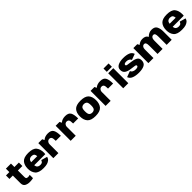

<svg xmlns="http://www.w3.org/2000/svg" viewBox="676 -3062 5355 5355"><g transform="rotate(-45 3353.5 -385.0)"><path d="M349 8Q423 8 490.5 -7V-138Q454.5 -125 417.5 -125Q382.5 -125 363 -138.5Q343.5 -152 343.5 -197V-456H520V-593H343.5V-729H143.5V-593H10.5V-456H143.5V-154.5Q143.5 -63 203.8 -27.5Q264 8 349 8Z M896 6V-122Q837.5 -122 802 -155Q766 -187 766 -296Q766 -404.5 801.5 -438Q837 -471.5 892.5 -471.5Q949.5 -471.5 981 -442Q1002 -418.5 1008.5 -357H749V-237.5H1206.5Q1210 -263.5 1210 -296Q1210 -433 1143.5 -516.5Q1075.5 -599.5 892 -599.5Q714.5 -599.5 644 -518Q573 -436.5 573 -296.5Q573 -158 644 -76Q714 6 896 6ZM896 -122V6Q991.5 6 1045 -10.5Q1098 -26.5 1137.5 -59.5Q1177 -92 1189 -149.5L1011 -200Q999 -174 986.5 -155.5Q973.5 -137.5 952 -130Q930.5 -122 896 -122Z M1676 -293.5H1875.5Q1875.5 -449 1832.5 -523.5Q1789.5 -598 1664.5 -598Q1550.5 -598 1479.5 -539Q1408.5 -480 1408.5 -392.5L1484.5 -349.5Q1484.5 -393.5 1513 -427.5Q1541.5 -461.5 1588.5 -461.5Q1629 -461.5 1652.5 -431.2Q1676 -401 1676 -293.5ZM1286 0H1485.5V-496L1439.5 -593H1286Z M2360 -293.5H2559.5Q2559.5 -449 2516.5 -523.5Q2473.5 -598 2348.5 -598Q2234.5 -598 2163.5 -539Q2092.5 -480 2092.5 -392.5L2168.5 -349.5Q2168.5 -393.5 2197 -427.5Q2225.5 -461.5 2272.5 -461.5Q2313 -461.5 2336.5 -431.2Q2360 -401 2360 -293.5ZM1970 0H2169.5V-496L2123.5 -593H1970Z M2952.5 4.5Q3130 4.5 3201.5 -76.2Q3273 -157 3273 -299Q3273 -442 3201.5 -521Q3130 -600 2952.5 -600Q2776 -600 2704.2 -521Q2632.5 -442 2632.5 -299Q2632.5 -157 2704.2 -76.2Q2776 4.5 2952.5 4.5ZM2952.5 -130Q2899.5 -130 2865.8 -161.2Q2832 -192.5 2832 -298.5Q2832 -404 2865.8 -434.8Q2899.5 -465.5 2952.5 -465.5Q3006 -465.5 3039.8 -434.8Q3073.5 -404 3073.5 -298.5Q3073.5 -192.5 3039.8 -161.2Q3006 -130 2952.5 -130Z M3737 -293.5H3936.5Q3936.5 -449 3893.5 -523.5Q3850.5 -598 3725.5 -598Q3611.5 -598 3540.5 -539Q3469.5 -480 3469.5 -392.5L3545.5 -349.5Q3545.5 -393.5 3574 -427.5Q3602.5 -461.5 3649.5 -461.5Q3690 -461.5 3713.5 -431.2Q3737 -401 3737 -293.5ZM3347 0H3546.5V-496L3500.5 -593H3347Z M4042.5 0H4243V-593H4042.5ZM4042.5 -778.5V-648H4243V-778.5Z M4661 4.5Q4802.5 4.5 4880.8 -38.5Q4959 -81.5 4959 -188.5Q4959 -279.5 4889.5 -316Q4820 -352.5 4716 -364Q4638 -375 4588.8 -382.2Q4539.5 -389.5 4539.5 -421Q4539.5 -444.5 4562.2 -457Q4585 -469.5 4633 -469.5Q4685 -469.5 4723.2 -446.5Q4761.5 -423.5 4774 -388L4948.5 -451.5Q4923.5 -532 4841.8 -565Q4760 -598 4635.5 -598Q4506 -598 4424.5 -555.8Q4343 -513.5 4343 -420.5Q4343 -328 4406.8 -285.5Q4470.5 -243 4576.5 -230.5Q4658 -219 4710 -212Q4762 -205 4762 -173.5Q4762 -149.5 4735.5 -137Q4709 -124.5 4664 -124.5Q4604.5 -124.5 4565 -146.8Q4525.5 -169 4513 -208L4338.5 -143.5Q4366 -62.5 4452.2 -29Q4538.5 4.5 4661 4.5Z M5034.5 0H5234.5V-508L5188.5 -593H5034.5ZM5396 0H5595.5V-338.5Q5595.5 -441 5555 -519.2Q5514.5 -597.5 5391.5 -597.5Q5286.5 -597.5 5206.8 -518.2Q5127 -439 5127 -355.5L5232.5 -315Q5232.5 -391 5258.2 -426Q5284 -461 5324 -461Q5361.5 -461 5378.8 -431Q5396 -401 5396 -321.5ZM5755 0H5954.5V-338.5Q5954.5 -440.5 5915.2 -519Q5876 -597.5 5753 -597.5Q5648 -597.5 5568.2 -516.8Q5488.5 -436 5488.5 -355.5L5594.5 -315Q5594.5 -391 5620 -426Q5645.5 -461 5685.5 -461Q5723 -461 5739 -431Q5755 -401 5755 -321.5Z M6357 6V-122Q6298.5 -122 6263 -155Q6227 -187 6227 -296Q6227 -404.5 6262.5 -438Q6298 -471.5 6353.5 -471.5Q6410.5 -471.5 6442 -442Q6463 -418.5 6469.5 -357H6210V-237.5H6667.5Q6671 -263.5 6671 -296Q6671 -433 6604.5 -516.5Q6536.5 -599.5 6353 -599.5Q6175.5 -599.5 6105 -518Q6034 -436.5 6034 -296.5Q6034 -158 6105 -76Q6175 6 6357 6ZM6357 -122V6Q6452.5 6 6506 -10.5Q6559 -26.5 6598.5 -59.5Q6638 -92 6650 -149.5L6472 -200Q6460 -174 6447.5 -155.5Q6434.5 -137.5 6413 -130Q6391.5 -122 6357 -122Z"/></g></svg>

Font: Anybody Thin ExtraBold
Style: Regular
Weight: 800
Version: Version 1.113;gftools[0.9.25]